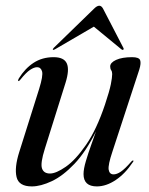

<svg xmlns="http://www.w3.org/2000/svg" viewBox="-20 -642 521 670"><path d="M444.5 -82Q447.5 -81 443.5 -76Q417 -36 383.8 -13.8Q350.5 8.5 318 8.5Q271.5 8.5 271.5 -34.5Q271.5 -52.5 279.8 -80.2Q288 -108 298.2 -136.2Q308.5 -164.5 315 -183.5Q279.5 -112 239.5 -70Q199.5 -28 160.8 -9.8Q122 8.5 91 8.5Q45.5 8.5 37.8 -24.2Q30 -57 47 -111L116.5 -331.5Q131 -378 126.8 -392.8Q122.5 -407.5 109.5 -407.5Q99 -407.5 85 -398.2Q71 -389 51 -364Q46.5 -358.5 44.5 -359Q41.5 -360 45.5 -368Q67 -403 97.2 -422.8Q127.5 -442.5 167 -442.5Q203.5 -442.5 213.2 -420.5Q223 -398.5 208.5 -352.5L136.5 -123Q120.5 -72.5 126.5 -54.5Q132.5 -36.5 154.5 -36.5Q175.5 -36.5 209.5 -60Q243.5 -83.5 280.2 -136.5Q317 -189.5 346.5 -277.5Q362 -324 366.8 -348Q371.5 -372 371.5 -383.5Q371.5 -392 368 -397Q364.5 -402 364.5 -410Q364.5 -423.5 385.2 -433Q406 -442.5 441 -442.5Q465 -442.5 469 -432Q473 -421.5 466 -399L372.5 -113.5Q356.5 -66 359.2 -49.8Q362 -33.5 376.5 -33.5Q387.5 -33.5 401.5 -42.8Q415.5 -52 438.5 -78.5Q442 -82.5 444.5 -82ZM410 -468.5Q408 -466.5 403.5 -470L307.5 -549L172 -470Q166.5 -467 164.5 -468.5Q163.5 -470.5 167.5 -475L308.5 -612Q318.5 -622 326.5 -622Q334 -622 339.5 -612L410.5 -475Q413 -470.5 410 -468.5Z"/></svg>

Font: Fraunces 144pt
Style: Italic
Weight: 400
Italic angle: -16°
Version: Version 1.000;[b76b70a41]